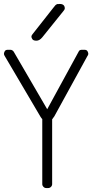

<svg xmlns="http://www.w3.org/2000/svg" viewBox="-24 -952 480 972"><path d="M392 -700H403Q415 -700 419 -692.5Q423 -685 423 -680Q423 -675 420 -670V-671L251 -363Q243 -351 240 -348V-20Q240 -12 234 -6Q228 0 220 0H210Q202 0 196 -6Q190 -12 190 -20V-349Q185 -354 181 -361L-1 -670Q-4 -675 -4 -680Q-4 -685 0 -692.5Q4 -700 16 -700H28Q38 -700 45 -691L215 -399L376 -694Q380 -700 392 -700ZM278 -932Q304 -932 304 -909Q304 -904 297 -896L190 -763Q176 -746 160.5 -746Q145 -746 140 -753.5Q135 -761 135 -766.5Q135 -772 140 -778L247 -914Q251 -918 252 -920Q253 -922 255.5 -924.5Q258 -927 259 -927.5Q260 -928 263 -930Q266 -932 268 -931.5Q270 -931 273 -931.5Q276 -932 278 -932Z"/></svg>

Font: Text Me One
Style: Regular
Weight: 400
Designer: Julia Petretta
Foundry: Julia Petretta
Version: Version 1.003